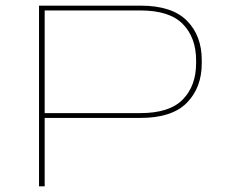

<svg xmlns="http://www.w3.org/2000/svg" viewBox="-20 -659 796 679"><path d="M133 -242V-259H476.5Q579.5 -259 626.5 -307.2Q673.5 -355.5 673.5 -435.5V-445.5Q673.5 -526 626.5 -574Q579.5 -622 476.5 -622H127.5V-639H477.5Q588 -639 640.8 -586Q693.5 -533 693.5 -446.5V-435Q693.5 -349 640.8 -295.5Q588 -242 477.5 -242ZM118 0V-639H138V-254V-246V0Z"/></svg>

Font: Anek Latin Expanded Thin
Style: Regular
Weight: 250
Width: 7
Designer: Yesha Goshar
Foundry: Ek Type
Version: Version 1.003